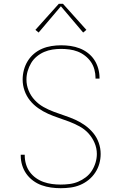

<svg xmlns="http://www.w3.org/2000/svg" viewBox="-20 -981 640 1009"><path d="M299 8Q273 8 248 4.5Q223 1 199 -7.5Q175 -16 154 -31.5Q133 -47 118.5 -67.5Q104 -88 96.5 -112.5Q89 -137 89 -163Q89 -164 89 -165.5Q89 -167 89 -168H110Q110 -167 110 -165.5Q110 -164 110 -163Q110 -141 116.5 -118.5Q123 -96 136.5 -77.5Q150 -59 169 -45.5Q188 -32 209.5 -24.5Q231 -17 253.5 -14Q276 -11 299 -11Q322 -11 345.5 -14Q369 -17 390.5 -26Q412 -35 431 -49.5Q450 -64 462.5 -83.5Q475 -103 482 -126Q489 -149 489 -172Q489 -202 477 -230Q465 -258 445 -280Q425 -302 398.5 -316.5Q372 -331 344.5 -341.5Q317 -352 288.5 -361.5Q260 -371 233 -383Q206 -395 181 -412.5Q156 -430 137.5 -453Q119 -476 109 -504.5Q99 -533 99 -563Q99 -588 105.5 -613Q112 -638 125.5 -660Q139 -682 158.5 -698.5Q178 -715 201.5 -725Q225 -735 250.5 -739Q276 -743 301 -743Q326 -743 350.5 -739.5Q375 -736 398.5 -727Q422 -718 442 -702.5Q462 -687 475.5 -666.5Q489 -646 496 -621.5Q503 -597 503 -573Q503 -571 503 -570Q503 -569 503 -568H482Q482 -569 482 -570Q482 -571 482 -572Q482 -594 476 -616Q470 -638 457.5 -656Q445 -674 427 -688Q409 -702 388.5 -710Q368 -718 345.5 -721Q323 -724 301 -724Q278 -724 255.5 -720.5Q233 -717 212 -708Q191 -699 173 -684Q155 -669 143.5 -649.5Q132 -630 125.5 -608Q119 -586 119 -563Q119 -533 130.5 -505Q142 -477 162.5 -455Q183 -433 209 -418.5Q235 -404 263 -393.5Q291 -383 319.5 -373.5Q348 -364 375 -352Q402 -340 426.5 -322.5Q451 -305 470 -282Q489 -259 499 -230.5Q509 -202 509 -172Q509 -146 502 -121Q495 -96 480.5 -74Q466 -52 445.5 -35.5Q425 -19 401 -9Q377 1 351 4.5Q325 8 299 8ZM183 -810 166 -824 289 -961H311L434 -824L417 -810L300 -948Z"/></svg>

Font: Iosevka SS04 Thin Extended
Style: Regular
Weight: 100
Width: 7
Monospace: yes
Designer: Belleve Invis
Foundry: Belleve Invis
Version: Version 19.0.0; ttfautohint (v1.8.4)